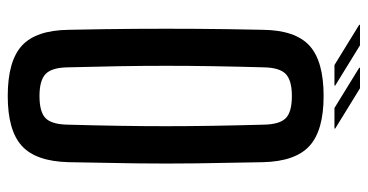

<svg xmlns="http://www.w3.org/2000/svg" viewBox="-247 -695 950 496"><g transform="rotate(90 228.0 -447.0)"><path d="M228 8Q138 8 98 -28.5Q58 -65 57 -150Q55 -244 54.5 -323Q54 -402 54.5 -480.5Q55 -559 57 -651Q58 -735 98 -771.5Q138 -808 228 -808Q317 -808 357 -771.5Q397 -735 399 -651Q401 -558 402 -480Q403 -402 402 -323Q401 -244 399 -150Q397 -65 357 -28.5Q317 8 228 8ZM228 -74Q269 -74 285 -89.5Q301 -105 302 -145Q304 -217 305 -279Q306 -341 306 -400Q306 -459 305 -521Q304 -583 302 -655Q301 -695 285 -710.5Q269 -726 228 -726Q188 -726 171.5 -710.5Q155 -695 154 -655Q152 -584 151 -522.5Q150 -461 150 -402Q150 -343 151 -280.5Q152 -218 154 -145Q155 -105 171.5 -89.5Q188 -74 228 -74ZM148 -836 44 -900V-902H97L201 -838V-836ZM155 -900V-902H208L312 -838V-836H259Z"/></g></svg>

Font: Big Shoulders Text SemiBold
Style: Regular
Weight: 600
Designer: Patric King
Foundry: XO Type Co
Version: Version 1.000; ttfautohint (v1.8.2)